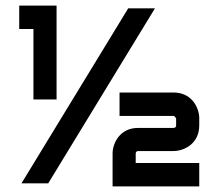

<svg xmlns="http://www.w3.org/2000/svg" viewBox="-20 -688 776 689"><path d="M440 -658 57 -30H153L536 -658ZM183 -668H49V-584H100V-331H183ZM695 -103H467V-136C467 -141 469 -146 476 -146H603C639 -146 695 -171 695 -238V-264C695 -299 670 -356 603 -356H409V-272H603C603 -272 607 -272 612 -263V-238C612 -232 609 -229 602 -229H476C409 -229 384 -173 384 -137V-19H695Z"/></svg>

Font: Bruno Ace
Style: Regular
Weight: 400
Designer: Astigmatic (AOETI)
Foundry: Astigmatic (AOETI)
Version: Version 1.000